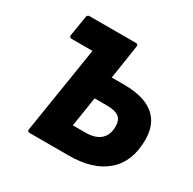

<svg xmlns="http://www.w3.org/2000/svg" viewBox="-146 -807 966 959"><g transform="rotate(30 337.0 -327.5)"><path d="M127 -14 206 -512H86Q80 -512 76 -516Q72 -520 73 -526L92 -641Q94 -655 107 -655H374Q388 -655 386 -641L356 -445H427Q541 -445 599 -398Q657 -351 657 -259Q657 -133 580.5 -66.5Q504 0 364 0H139Q125 0 127 -14ZM307 -141H380Q436 -141 465.5 -167Q495 -193 495 -243Q495 -279 474 -295.5Q453 -312 406 -312H334Z"/></g></svg>

Font: Sofia Sans Black
Style: Italic
Weight: 900
Italic angle: -9°
Version: Version 4.100-B